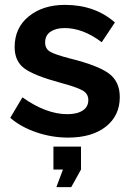

<svg xmlns="http://www.w3.org/2000/svg" viewBox="-20 -554 537 787"><path d="M272 213H211L238 141H199V47H312V141ZM259 10Q193 10 129.5 -11.5Q66 -33 22 -71L72 -155Q169 -86 256 -86Q296 -86 319 -101Q342 -116 342 -144Q342 -170 318 -183.5Q294 -197 227 -215Q120 -244 80 -273.5Q40 -303 40 -361Q40 -440 98 -487Q156 -534 246 -534Q369 -534 451 -462L397 -381Q320 -439 245 -439Q209 -439 187 -424Q165 -409 165 -380Q165 -354 185.5 -342Q206 -330 268 -314Q381 -286 426 -253Q471 -220 471 -156Q471 -80 414 -35Q357 10 259 10Z"/></svg>

Font: Raleway
Style: Bold
Weight: 700
Designer: Matt McInerney, Pablo Impallari, Rodrigo Fuenzalida
Foundry: Matt McInerney, Pablo Impallari, Rodrigo Fuenzalida
Version: Version 3.000